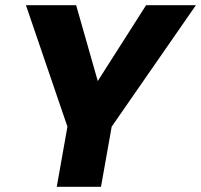

<svg xmlns="http://www.w3.org/2000/svg" viewBox="-20 -722 777 742"><path d="M240.6 -232.5 80.2 -701.9H274.3L378.6 -335.9H311.3L544.6 -701.9H737.1L411.6 -232.5L370.3 0H199.3Z"/></svg>

Font: Poppins Variable
Style: Italic
Weight: 100
Italic angle: -10°
Designer: Jonny Pinhorn
Foundry: Indian Type Foundry
Version: Version 6.000